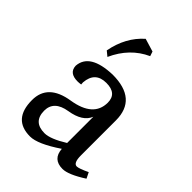

<svg xmlns="http://www.w3.org/2000/svg" viewBox="-211 -810 919 919"><g transform="rotate(45 248.5 -351.0)"><path d="M200.7 -50.3Q239.7 -50.3 310.1 -93.8V-271.5Q289.6 -219.2 206.3 -205.8Q123 -192.4 123 -125.5Q123.5 -50.3 200.7 -50.3ZM382.3 9.8Q316.4 9.8 312 -56.2Q214.4 9.8 162.6 9.8Q45.9 9.8 45.9 -120.6Q45.9 -228.5 178.5 -249.5Q311 -270.5 311.5 -367.7Q311.5 -430.2 239.7 -430.2Q164.6 -430.2 158.7 -352.5Q158.7 -343.3 159.7 -339.4Q147 -337.4 137.2 -337.4Q79.1 -337.4 77.6 -384.8Q84.5 -474.6 232.9 -479.5Q398.9 -479.5 398.9 -335.4V-98.6Q398.9 -46.9 422.4 -46.9Q438 -47.4 481.9 -68.4L496.6 -38.6Q421.4 9.8 382.3 9.8ZM155.3 -521.5 130.9 -541.5Q151.4 -648.9 223.6 -712.4L289.6 -692.4L297.4 -668.9Q202.6 -626 155.3 -521.5Z"/></g></svg>

Font: Kelvinch
Style: Regular
Weight: 400
Designer: Paul James MIller
Foundry: High-Logic / Made with FontCreator
Version: Version 3.30 September 23, 2016